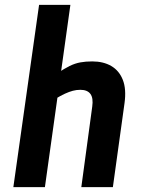

<svg xmlns="http://www.w3.org/2000/svg" viewBox="-20 -771 585 791"><path d="M315 0 360 -332Q365 -367 352.5 -384Q340 -401 311 -401Q295 -401 280 -397Q265 -393 247.5 -385Q230 -377 207 -363L215 -468Q244 -488 266.5 -499Q289 -510 311 -514Q333 -518 360 -518Q406 -518 438.5 -499Q471 -480 486 -442Q501 -404 493 -346L445 0ZM35 0 141 -751H270L165 0Z"/></svg>

Font: Finlandica SemiBold
Style: Italic
Weight: 600
Italic angle: -8°
Designer: Niklas Ekholm, Juho Hiilivirta, Jaakko Suomalainen
Foundry: Helsinki Type Studio
Version: Version 1.063